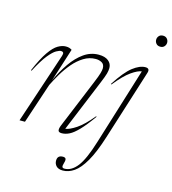

<svg xmlns="http://www.w3.org/2000/svg" viewBox="-137 -851 1073 1195"><g transform="rotate(15 400.0 -254.0)"><path d="M30.5 -317.5 26 -319.5Q61.5 -402 91.5 -445Q121.5 -488 148 -503.2Q174.5 -518.5 198 -518.5Q211.5 -518.5 220.2 -515.8Q229 -513 237.5 -507.5L169.5 -293.5Q198.5 -357 234.5 -408.8Q270.5 -460.5 314.2 -491.2Q358 -522 409.5 -522Q450 -522 472 -504.2Q494 -486.5 494 -458.5Q494 -442.5 488.5 -422.2Q483 -402 464.5 -357.5L326.5 -22.5Q353 -25.5 395.8 -54Q438.5 -82.5 492 -147.5L495.5 -145Q451 -82.5 418.5 -48.8Q386 -15 360.8 -2.5Q335.5 10 312 10Q291 10 289 -2.5Q287 -15 296 -36.5L424.5 -348Q443 -392.5 449 -413.5Q455 -434.5 455 -446Q455 -471.5 437.8 -481.5Q420.5 -491.5 398.5 -491.5Q357 -491.5 321 -469.2Q285 -447 255 -411.8Q225 -376.5 201 -336.2Q177 -296 159.5 -260L73 0H38L189.5 -455Q195 -471 190.8 -477.2Q186.5 -483.5 176.5 -483.5Q166.5 -483.5 146.8 -472.8Q127 -462 98 -426.5Q69 -391 30.5 -317.5ZM729.5 -704.5Q729.5 -718.5 738.8 -729.2Q748 -740 765 -740Q782 -740 791.2 -729.2Q800.5 -718.5 800.5 -704.5Q800.5 -690.5 791.2 -679.8Q782 -669 765 -669Q748 -669 738.8 -679.8Q729.5 -690.5 729.5 -704.5ZM587.5 -39Q554.5 65.5 520.2 124.8Q486 184 450.8 208.2Q415.5 232.5 378.5 232.5Q350 232.5 336.2 218.2Q322.5 204 322.5 183.5Q322.5 149 358 149Q372 149 376.2 156.8Q380.5 164.5 374.5 184Q368.5 203.5 371 211Q373.5 218.5 385.5 218.5Q430.5 218.5 467.5 171Q504.5 123.5 541 4.5L694.5 -491Q669.5 -488.5 628.8 -460Q588 -431.5 532.5 -363L529 -366Q585 -453.5 629.2 -487.8Q673.5 -522 710 -522Q740 -522 730.5 -491.5Z"/></g></svg>

Font: Newsreader Display ExtraLight
Style: Italic
Weight: 275
Italic angle: -17°
Designer: Hugues Gentile
Foundry: Production Type
Version: Version 1.002